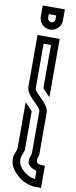

<svg xmlns="http://www.w3.org/2000/svg" viewBox="-108 -867 425 1067"><g transform="rotate(10 104.0 -333.0)"><path d="M104.2 -708.3C120.8 -708.3 136.5 -714.6 147.9 -727.1C160.4 -737.5 166.7 -752.1 166.7 -770.8V-833.3H41.7V-770.8C41.7 -735.3 71.1 -708.3 104.2 -708.3ZM104.2 -750C93.8 -750 83.3 -758.4 83.3 -770.8V-791.7H125V-770.8C125 -760.4 116.6 -750 104.2 -750ZM83.3 -375V-625H125V-382.3C132.1 -370.4 160.4 -345.9 166.7 -337.5V-666.7H41.7V-375C41.7 -321.8 125 -279.8 125 -250V-12.5C122.7 -0.8 114.6 14.4 114.6 30C114.6 58.9 142.1 69.5 166.7 78.1V124L141.7 118.8C131.2 115 67.6 83.8 67.6 31.3C67.6 9.7 79.8 -6.3 83.3 -25V-242.7C80.2 -247.9 71.9 -256.2 60.4 -268.8L41.7 -287.5V-27.1C38 -3.7 25.9 5.9 25.9 32.5C25.9 49.3 27.8 81 65.6 116.7C102.6 156.3 145.7 162.7 166.7 166.7H208.3V41.7H203.1C166 41.7 159.2 34.2 159.2 17C159.2 3.6 166.3 -8.2 166.7 -9.4V-250C166.7 -303.2 83.3 -345.2 83.3 -375Z"/></g></svg>

Font: Sportrop
Style: Regular
Weight: 500
Version: Version 0.9